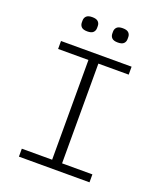

<svg xmlns="http://www.w3.org/2000/svg" viewBox="-159 -988 918 1089"><g transform="rotate(20 300.0 -443.0)"><path d="M87 0V-48H270V-650H87V-698H513V-650H330V-48H513V0ZM208 -800Q183 -800 172.5 -810.5Q162 -821 162 -837V-849Q162 -865 172.5 -875.5Q183 -886 208 -886Q233 -886 243.5 -875.5Q254 -865 254 -849V-837Q254 -821 243.5 -810.5Q233 -800 208 -800ZM392 -800Q367 -800 356.5 -810.5Q346 -821 346 -837V-849Q346 -865 356.5 -875.5Q367 -886 392 -886Q417 -886 427.5 -875.5Q438 -865 438 -849V-837Q438 -821 427.5 -810.5Q417 -800 392 -800Z"/></g></svg>

Font: IBM Plex Mono Light
Style: Regular
Weight: 300
Monospace: yes
Designer: Mike Abbink, Paul van der Laan, Pieter van Rosmalen
Foundry: Bold Monday
Version: Version 2.3